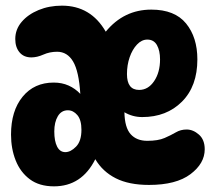

<svg xmlns="http://www.w3.org/2000/svg" viewBox="-20 -646 762 679"><path d="M171 13Q119 13 85.5 -12Q52 -37 35.5 -78.5Q19 -120 19 -170Q19 -254 60 -304Q101 -354 170 -354Q199 -354 222.5 -343.5Q246 -333 264 -314Q259 -394 238.5 -428.5Q218 -463 182 -463Q156 -463 133.5 -453Q111 -443 91 -443Q64 -443 49 -461Q34 -479 34 -508Q34 -542 56.5 -568.5Q79 -595 116.5 -610.5Q154 -626 199 -626Q301 -626 354 -534Q418 -612 515 -612Q598 -612 638 -563Q678 -514 678 -436Q678 -341 623.5 -286.5Q569 -232 483 -232Q449 -232 420 -249Q421 -195 442 -171.5Q463 -148 501 -148Q539 -148 562 -158Q585 -168 602 -178Q619 -188 640 -188Q663 -188 683.5 -170Q704 -152 704 -118Q704 -68 653.5 -30Q603 8 507 8Q436 8 389.5 -15.5Q343 -39 317 -83Q269 13 171 13ZM472 -328Q504 -328 525 -359Q546 -390 546 -436Q546 -467 535 -486.5Q524 -506 501 -506Q481 -506 464.5 -488.5Q448 -471 438.5 -443.5Q429 -416 429 -384Q429 -328 472 -328ZM211 -108Q230 -108 249 -127.5Q268 -147 268 -187Q268 -222 253.5 -239Q239 -256 220 -256Q197 -256 184.5 -235Q172 -214 172 -181Q172 -147 182 -127.5Q192 -108 211 -108Z"/></svg>

Font: DynaPuff Condensed Medium
Style: Regular
Weight: 500
Width: 3
Designer: Toshi Omagari, Jennifer Daniel
Foundry: Google Fonts
Version: Version 2.000; ttfautohint (v1.8.4.7-5d5b)